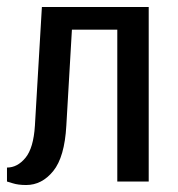

<svg xmlns="http://www.w3.org/2000/svg" viewBox="-20 -520 511 550"><path d="M406 -500V0H316V-435H186L170 -160Q165 -70 132.5 -30Q100 10 55 10Q32 10 16.5 5Q1 0 0 0V-40Q30 -40 53 -68Q76 -96 80 -160L100 -500Z"/></svg>

Font: Cuprum
Style: Regular
Weight: 400
Designer: Jovanny Lemonad
Foundry: Jovanny Lemonad
Version: Version 1.002